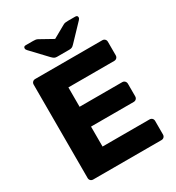

<svg xmlns="http://www.w3.org/2000/svg" viewBox="-211 -1031 1061 1158"><g transform="rotate(-30 319.5 -452.5)"><path d="M277 -750Q267 -750 260 -753Q253 -756 242 -767L140 -875Q132 -883 132 -891Q132 -905 147 -905H198Q206 -905 215 -904Q224 -903 232 -898L320 -849L407 -898Q415 -903 424.5 -904Q434 -905 442 -905H492Q508 -905 508 -891Q508 -883 500 -875L397 -767Q387 -756 379.5 -753Q372 -750 362 -750ZM95 0Q84 0 77 -7Q70 -14 70 -25V-675Q70 -686 77 -693Q84 -700 95 -700H562Q573 -700 580 -693Q587 -686 587 -675V-581Q587 -570 580 -563Q573 -556 562 -556H243V-421H540Q551 -421 558 -413.5Q565 -406 565 -395V-308Q565 -297 558 -290Q551 -283 540 -283H243V-144H570Q581 -144 588 -137Q595 -130 595 -119V-25Q595 -14 588 -7Q581 0 570 0Z"/></g></svg>

Font: Fz Rubik
Style: Bold
Weight: 700
Designer: Hubert and Fischer
Foundry: Hubert and Fischer
Version: Vit hóa bi FontZin.com